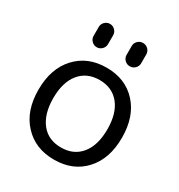

<svg xmlns="http://www.w3.org/2000/svg" viewBox="-177 -882 924 990"><g transform="rotate(30 285.0 -386.5)"><path d="M171.9 -134.8Q213.9 -83 289.1 -83Q364.3 -83 407.2 -135.7Q450.2 -188.5 450.2 -283.7Q450.2 -378.9 407.2 -431.6Q364.3 -484.4 289.1 -484.4Q213.9 -484.4 170.9 -431.6Q127.9 -378.9 127.9 -284.2Q127.9 -189.5 171.9 -134.8ZM108.4 -85Q40 -158.2 40 -283.7Q40 -409.2 108.4 -483.4Q176.8 -557.6 289.1 -557.6Q401.4 -557.6 469.2 -483.4Q537.1 -409.2 537.1 -283.7Q537.1 -158.2 469.2 -84.5Q401.4 -10.7 289.1 -10.7Q176.8 -10.7 108.4 -85ZM147.5 -666V-718.8Q147.5 -736.3 160.2 -749Q172.9 -761.7 190.4 -761.7Q208 -761.7 220.7 -749Q233.4 -736.3 233.4 -718.8V-666Q233.4 -648.4 220.7 -635.7Q208 -623 190.4 -623Q172.9 -623 160.2 -635.7Q147.5 -648.4 147.5 -666ZM343.8 -666V-718.8Q343.8 -736.3 356.4 -749Q369.1 -761.7 387.2 -761.7Q405.3 -761.7 418 -749Q430.7 -736.3 430.7 -718.8V-666Q430.7 -648.4 418 -635.7Q405.3 -623 387.2 -623Q369.1 -623 356.4 -635.7Q343.8 -648.4 343.8 -666Z"/></g></svg>

Font: Gen Jyuu GothicX Regular
Style: Regular
Weight: 400
Designer: [Source Han Sans]
Ryoko NISHIZUKA  (kana & ideographs); Paul D. Hunt (Latin, Greek & Cyrillic); Wenlong ZHANG  (bopomofo
Version: Version 1.002.20150607